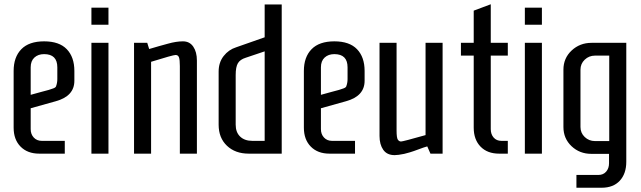

<svg xmlns="http://www.w3.org/2000/svg" viewBox="-20 -721 3009 901"><path d="M176 -60H284V0H164Q109 0 76.5 -33Q44 -66 44 -122V-388Q44 -453 80 -490Q116 -527 187 -527Q258 -527 293.5 -490Q329 -453 329 -388V-342Q329 -270 242 -246L124 -213V-115Q124 -91 138.5 -75.5Q153 -60 176 -60ZM124 -405V-276Q147 -283 173 -289.5Q199 -296 208.5 -299Q218 -302 229.5 -306Q241 -310 243 -316Q249 -332 249 -350V-405Q249 -467 187 -467Q159 -467 141.5 -451Q124 -435 124 -405Z M409 0V-520H489V0ZM409 -605V-685H489V-605Z M609 -520H671L680 -491Q694 -495 724.5 -504Q755 -513 768 -516Q807 -527 838.5 -527Q870 -527 887 -502Q904 -477 904 -437V0H824V-411Q824 -440 820 -451.5Q816 -463 804 -463Q792 -463 689 -431V0H609Z M1222 -700H1302V0H1147Q1084 0 1045 -37Q1006 -74 1006 -136V-385Q1006 -428 1029.5 -458Q1053 -488 1088 -499L1222 -546ZM1222 -60V-480L1133 -450Q1107 -442 1096.5 -424.5Q1086 -407 1086 -369V-136Q1086 -100 1107 -80Q1128 -60 1164 -60Z M1538 -60H1646V0H1526Q1471 0 1438.5 -33Q1406 -66 1406 -122V-388Q1406 -453 1442 -490Q1478 -527 1549 -527Q1620 -527 1655.5 -490Q1691 -453 1691 -388V-342Q1691 -270 1604 -246L1486 -213V-115Q1486 -91 1500.5 -75.5Q1515 -60 1538 -60ZM1486 -405V-276Q1509 -283 1535 -289.5Q1561 -296 1570.5 -299Q1580 -302 1591.5 -306Q1603 -310 1605 -316Q1611 -332 1611 -350V-405Q1611 -467 1549 -467Q1521 -467 1503.5 -451Q1486 -435 1486 -405Z M2057 0H2000L1985 -34Q1970 -30 1945 -20.5Q1920 -11 1903 -6Q1886 -1 1877 1Q1848 7 1832 7Q1796 7 1778.5 -18Q1761 -43 1761 -83V-520H1841V-109Q1841 -74 1847 -65.5Q1853 -57 1862 -57Q1871 -57 1977 -87V-520H2057Z M2283 -460V-115Q2283 -91 2296.5 -75.5Q2310 -60 2333 -60H2363V0H2322Q2267 0 2235 -33Q2203 -66 2203 -122V-460H2143V-520H2203V-671L2283 -701V-520H2363V-460Z M2443 0V-520H2523V0ZM2443 -605V-685H2523V-605Z M2919 -520V38Q2919 94 2888.5 127Q2858 160 2803 160H2685V100H2788Q2811 100 2824.5 84.5Q2838 69 2838 45V1H2755Q2700 1 2662 -35Q2624 -71 2624 -125V-394Q2624 -448 2662.5 -484Q2701 -520 2756 -520ZM2839 -460H2772Q2744 -460 2724 -441Q2704 -422 2704 -394V-125Q2704 -97 2724 -78Q2744 -59 2772 -59H2839Z"/></svg>

Font: Homenaje
Style: Regular
Weight: 400
Version: Version 1.002